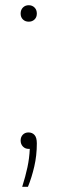

<svg xmlns="http://www.w3.org/2000/svg" viewBox="-20 -565 220 735"><path d="M65 150Q77.5 110.5 85 75.5Q92.5 40.5 94 5H90Q76.5 5 67.8 -4Q59 -13 59 -27Q59 -40.5 67.2 -49.2Q75.5 -58 89 -58Q103.5 -58 112.2 -48.2Q121 -38.5 121 -16Q121 30.5 111.2 72.5Q101.5 114.5 87 150ZM90 -482Q76.5 -482 67.8 -490.5Q59 -499 59 -513Q59 -527.5 67.8 -536.2Q76.5 -545 90 -545Q103.5 -545 112.2 -536.2Q121 -527.5 121 -513Q121 -499 112.2 -490.5Q103.5 -482 90 -482Z"/></svg>

Font: Encode Sans Condensed Thin
Style: Regular
Weight: 100
Width: 3
Designer: Multiple Designers
Foundry: Impallari Type
Version: Version 3.000; ttfautohint (v1.8.3) -l 8 -r 50 -G 200 -x 14 